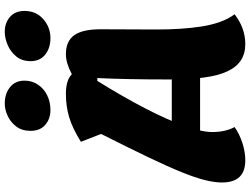

<svg xmlns="http://www.w3.org/2000/svg" viewBox="-142 -880 1051 807"><g transform="rotate(-90 383.5 -476.5)"><path d="M113 29Q20 29 20 -69Q20 -100 30 -140.5Q40 -181 63.5 -239Q87 -297 126.5 -379.5Q166 -462 224 -577L191 -662Q247 -697 293.5 -711Q340 -725 393 -725Q450 -725 475 -700Q522 -725 559 -725Q614 -725 639 -690Q664 -655 664 -578Q664 -517 663.5 -459Q663 -401 663 -347.5Q663 -294 666 -246Q669 -198 675.5 -156Q682 -114 694.5 -78.5Q707 -43 727 -16Q669 29 602 29Q562 29 533.5 10.5Q505 -8 487 -46.5Q469 -85 461 -146Q453 -207 453 -292Q453 -379 454.5 -457Q456 -535 459 -593H447Q381 -487 332.5 -393.5Q284 -300 258 -227Q232 -154 232 -110Q232 -55 253 -16Q225 4 187 16.5Q149 29 113 29ZM178 -161 200 -280H546L526 -161ZM627 -790Q585 -790 557.5 -812Q530 -834 530 -873Q530 -910 550 -934Q570 -958 598.5 -970Q627 -982 653 -982Q691 -982 716 -960Q741 -938 741 -899Q741 -850 706.5 -820Q672 -790 627 -790ZM325 -790Q287 -790 262 -812Q237 -834 237 -873Q237 -910 255.5 -934Q274 -958 300.5 -970Q327 -982 351 -982Q393 -982 420.5 -960Q448 -938 448 -899Q448 -867 431 -842Q414 -817 386 -803.5Q358 -790 325 -790Z"/></g></svg>

Font: Lemonada
Style: Regular
Weight: 400
Designer: Mohamed Gaber (Arabic), Eduardo Tunni (Latin)
Foundry: Kief Type Foundry
Version: Version 4.005